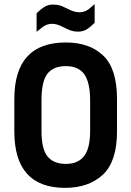

<svg xmlns="http://www.w3.org/2000/svg" viewBox="-20 -907 640 935"><path d="M158.2 -841.8Q181.6 -865.2 199.2 -875Q215.3 -884.8 238.8 -884.8Q257.8 -884.8 273.9 -879.9Q281.2 -877.9 310.1 -863.8Q341.3 -847.2 365.2 -847.2Q384.3 -847.2 399.9 -855Q414.6 -862.3 440.9 -887.2V-795.9Q419.4 -774.4 400.9 -763.2Q382.8 -752.9 359.9 -752.9Q342.3 -752.9 326.2 -757.8Q318.8 -759.8 290 -773.9Q258.3 -791 234.9 -791Q215.8 -791 200.2 -783.2Q188.5 -777.3 158.2 -752ZM49.8 -424.8Q49.8 -700.2 300.8 -700.2Q416 -700.2 482.9 -636.2Q549.8 -572.3 549.8 -424.8V-267.1Q549.8 -122.1 481.9 -57.1Q412.6 7.8 296.9 7.8Q49.8 7.8 49.8 -267.1ZM390.1 -147.9Q418.9 -185.5 418.9 -269V-418Q418.9 -505.4 390.1 -545.9Q361.3 -585 300.8 -585Q239.3 -585 210 -546.9Q182.1 -509.3 182.1 -418V-269Q182.1 -183.6 210 -147Q239.3 -108.9 300.8 -108.9Q361.3 -108.9 390.1 -147.9Z"/></svg>

Font: D-DIN-PRO
Style: Bold
Weight: 700
Designer: Charles Nix
Foundry: Datto Inc.
Version: Version 1.000;hotconv 1.0.109;makeotfexe 2.5.65596